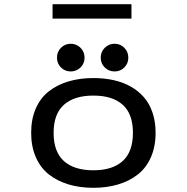

<svg xmlns="http://www.w3.org/2000/svg" viewBox="-20 -884 890 915"><path d="M230.5 -864H606.5V-795.5H230.5ZM251.5 -609Q251.5 -637 270.5 -656.2Q289.5 -675.5 317 -675.5Q344.5 -675.5 363.8 -656.2Q383 -637 383 -609Q383 -581.5 363.8 -562.5Q344.5 -543.5 317 -543.5Q289.5 -543.5 270.5 -562.5Q251.5 -581.5 251.5 -609ZM460 -609Q460 -637 479.2 -656.2Q498.5 -675.5 526 -675.5Q553.5 -675.5 572.5 -656.2Q591.5 -637 591.5 -609Q591.5 -581.5 572.5 -562.5Q553.5 -543.5 526 -543.5Q498.5 -543.5 479.2 -562.5Q460 -581.5 460 -609ZM128.5 -251Q128.5 -317 150.8 -367.5Q173 -418 213.2 -449.2Q253.5 -480.5 307 -496.2Q360.5 -512 425 -512Q476.5 -512 521 -502.2Q565.5 -492.5 602.5 -471.8Q639.5 -451 666 -420.5Q692.5 -390 707 -347Q721.5 -304 721.5 -251Q721.5 -185.5 699.2 -134.8Q677 -84 636.8 -52.5Q596.5 -21 543 -5Q489.5 11 425 11Q360.5 11 307 -5Q253.5 -21 213.2 -52.5Q173 -84 150.8 -134.8Q128.5 -185.5 128.5 -251ZM235.5 -251Q235.5 -160.5 284.5 -116.5Q333.5 -72.5 425 -72.5Q516.5 -72.5 565 -116.8Q613.5 -161 613.5 -251Q613.5 -341 564.8 -384.8Q516 -428.5 425 -428.5Q334 -428.5 284.8 -384.8Q235.5 -341 235.5 -251Z"/></svg>

Font: League Mono Wide
Style: Regular
Weight: 400
Width: 8
Designer: Tyler Finck
Foundry: The League of Moveable Type / Tyler Finck
Version: Version 2.210